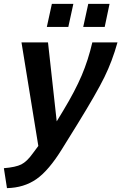

<svg xmlns="http://www.w3.org/2000/svg" viewBox="-64 -743 627 992"><path d="M178 -604 204 -723H315L289 -604ZM366 -604 392 -723H502L477 -604ZM-44 126Q17 121 46 106.5Q75 92 105 50L134 11L47 -524H184L229 -116L263 -172Q324 -273 358 -353Q392 -433 413 -524H543Q516 -427 475.5 -344.5Q435 -262 337 -103L257 26Q188 138 124 182.5Q60 227 -28 229Z"/></svg>

Font: Raleway-v4020
Style: Bold Italic
Weight: 700
Italic angle: -12°
Designer: Matt McInerney, Pablo Impallari, Rodrigo Fuenzalida
Foundry: Matt McInerney, Pablo Impallari, Rodrigo Fuenzalida
Version: Version 4.020;PS 004.020;hotconv 1.0.88;makeotf.lib2.5.64775